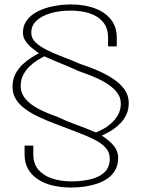

<svg xmlns="http://www.w3.org/2000/svg" viewBox="-20 -700 649 859"><path d="M299 139Q327.5 139 356.8 135Q386 131 413 122.2Q440 113.5 461.5 98.2Q483 83 495.5 61Q508 39 508.5 9Q509 -11 501.8 -26.8Q494.5 -42.5 482.8 -55Q471 -67.5 458.2 -77.2Q445.5 -87 435.5 -93.5Q441.5 -96.5 455.5 -103.2Q469.5 -110 486.5 -121.5Q503.5 -133 519.5 -149.5Q535.5 -166 545.8 -188.2Q556 -210.5 556 -239Q556 -272 537.8 -298.5Q519.5 -325 488.2 -346Q457 -367 418.2 -384Q379.5 -401 338.5 -414Q297 -432 258 -446.8Q219 -461.5 188 -477.2Q157 -493 138.5 -511Q120 -529 120 -552.5Q119.5 -585 142.8 -607Q166 -629 206 -640.8Q246 -652.5 297 -652.5Q345 -652.5 382.8 -639.8Q420.5 -627 442 -600.2Q463.5 -573.5 463.5 -530.5V-492.5H502.5V-531.5Q502.5 -569.5 486.8 -597.2Q471 -625 442.8 -643.5Q414.5 -662 377.2 -671Q340 -680 297 -680Q256 -680 217.8 -672.2Q179.5 -664.5 149.2 -649.2Q119 -634 101 -610.5Q83 -587 82.5 -555Q82.5 -537 90.5 -522.5Q98.5 -508 110.5 -496.5Q122.5 -485 134.2 -476.5Q146 -468 154 -461.5Q140.5 -455 120.8 -442.5Q101 -430 81.5 -412Q62 -394 49 -369Q36 -344 36 -311.5Q36 -280.5 51.2 -256Q66.5 -231.5 93.2 -212Q120 -192.5 154.5 -176.5Q189 -160.5 226 -146.5Q277 -127 321.2 -110.2Q365.5 -93.5 399.2 -77Q433 -60.5 451.8 -40Q470.5 -19.5 471 8Q471.5 46.5 449.2 69Q427 91.5 387.5 101.5Q348 111.5 299 111.5Q253 111.5 214.2 99Q175.5 86.5 152.2 59.8Q129 33 129 -10.5V-48.5H90V-9.5Q90 29.5 106.2 57.2Q122.5 85 151.5 103.5Q180.5 122 218.2 130.5Q256 139 299 139ZM409 -107.5Q367 -125.5 321.8 -141.8Q276.5 -158 236.5 -177.5Q191 -193 153.8 -212.2Q116.5 -231.5 94.8 -256.8Q73 -282 72.5 -315.5Q72.5 -343 84 -365Q95.5 -387 112.8 -403.5Q130 -420 148 -431Q166 -442 179 -448Q216 -430.5 253.5 -415.8Q291 -401 328 -383.5Q367 -370 402 -355.2Q437 -340.5 463.5 -322.8Q490 -305 505.2 -284Q520.5 -263 520.5 -236.5Q520.5 -208 508 -186Q495.5 -164 477.2 -148Q459 -132 440 -122Q421 -112 409 -107.5Z"/></svg>

Font: Anybody SemiExpanded ExtraLight
Style: Regular
Weight: 250
Width: 6
Version: Version 1.113;gftools[0.9.25]